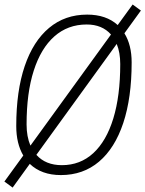

<svg xmlns="http://www.w3.org/2000/svg" viewBox="-20 -768 646 853"><path d="M36.1 65.4 -0.5 38.6 83.5 -77.1Q52.2 -129.9 52.2 -208Q52.2 -363.8 89.8 -474.4Q127.4 -585 198 -644Q268.6 -703.1 367.2 -703.1Q451.7 -703.1 502.9 -656.7L569.3 -748L606 -721.2L532.7 -620.1Q564.9 -568.4 564.9 -490.7Q564.9 -333.5 527.6 -221.4Q490.2 -109.4 419.9 -49.8Q349.6 9.8 250.5 9.8Q164.1 9.8 112.3 -40ZM115.2 -121.1 473.1 -614.7Q433.6 -659.2 365.2 -659.2Q281.2 -659.2 221.4 -606.2Q161.6 -553.2 129.9 -454.1Q98.1 -355 98.1 -215.3Q98.1 -161.1 115.2 -121.1ZM254.9 -34.2Q336.4 -34.2 394.5 -87.6Q452.6 -141.1 483.4 -241.7Q514.2 -342.3 514.2 -483.4Q514.2 -534.7 498.5 -572.8L141.6 -80.1Q182.6 -34.2 254.9 -34.2Z"/></svg>

Font: Cascadia Code NF ExtraLight
Style: Italic
Weight: 200
Italic angle: -10°
Monospace: yes
Designer: Aaron Bell
Foundry: Saja Typeworks
Version: Version 2404.023; ttfautohint (v1.8.4)